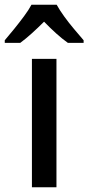

<svg xmlns="http://www.w3.org/2000/svg" viewBox="-59 -786 371 806"><path d="M178 0H75V-539H178ZM179 -766Q191 -744 210.5 -717Q230 -690 252 -664Q274 -638 292 -617V-606H226Q202 -623 176.5 -646Q151 -669 126 -695Q100 -669 74.5 -646Q49 -623 26 -606H-39V-617Q-21 -638 0.5 -664.5Q22 -691 42 -718Q62 -745 73 -766Z"/></svg>

Font: Noto Sans Hebrew SemiCondensed Medium
Style: Regular
Weight: 500
Width: 4
Designer: Monotype Design Team
Foundry: Monotype Imaging Inc.
Version: Version 2.003